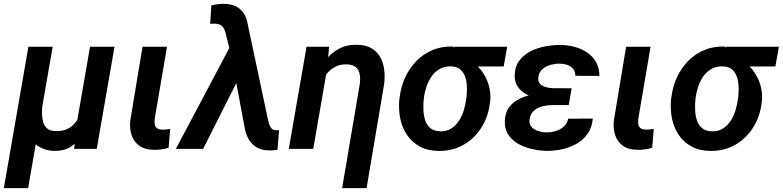

<svg xmlns="http://www.w3.org/2000/svg" viewBox="-38 -770 4048 993"><path d="M427.7 -528.3H554.2L462.4 0H345.7L358.4 -129.4ZM392.6 -246.6 439 -248Q434.6 -204.6 422.9 -158.9Q411.1 -113.3 388.4 -74.2Q365.7 -35.2 329.6 -11.7Q293.5 11.7 240.2 10.3Q209.5 9.8 180.7 -2.7Q151.9 -15.1 131.6 -38.6Q111.3 -62 106.4 -95.2L113.8 -225.1H180.7Q179.2 -203.1 179.4 -180.2Q179.7 -157.2 185.5 -137.5Q191.4 -117.7 206.3 -105.2Q221.2 -92.8 248.5 -92.3Q284.7 -90.8 310.3 -103Q335.9 -115.2 352.5 -137Q369.1 -158.7 378.9 -187Q388.7 -215.3 392.6 -246.6ZM108.9 -528.3H234.4L107.4 203.1H-18.1Z M699.2 -528.3H825.7L762.2 -155.8Q760.3 -138.7 762.5 -126.5Q764.6 -114.3 773.7 -107.2Q782.7 -100.1 800.8 -99.6Q811 -99.1 821.5 -100.6Q832 -102.1 842.3 -103L834 -5.9Q815.4 0 796.1 2.7Q776.9 5.4 757.3 4.9Q711.9 4.4 683.6 -15.4Q655.3 -35.2 643.3 -69.1Q631.3 -103 635.7 -146Z M1188.5 -349.1 1012.7 0H871.6L1158.2 -541L1248 -538.1ZM1122.1 -750Q1144 -750 1162.6 -744.6Q1181.2 -739.3 1196 -728.5Q1210.9 -717.8 1221.9 -702.1Q1232.9 -686.5 1238.8 -665.5L1349.1 -145.5Q1351.6 -134.3 1355.7 -123.5Q1359.9 -112.8 1366.9 -105.2Q1374 -97.7 1387.2 -96.7Q1391.6 -96.2 1396.2 -96.2Q1400.9 -96.2 1405.3 -96.7L1397 4.9Q1385.7 6.8 1374.5 7.6Q1363.3 8.3 1352.1 7.8Q1317.9 7.3 1293.5 -5.6Q1269 -18.6 1253.2 -42Q1237.3 -65.4 1229.5 -98.1L1158.2 -479L1127.9 -603Q1124 -616.2 1117.9 -626Q1111.8 -635.7 1102.1 -641.1Q1092.3 -646.5 1077.6 -647.5Q1070.3 -647.9 1063.2 -647.5Q1056.2 -647 1048.8 -647L1055.2 -742.2Q1071.3 -746.1 1088.4 -748.3Q1105.5 -750.5 1122.1 -750Z M1652.8 -408.2 1582 0H1455.6L1547.4 -528.3H1664.1ZM1607.4 -281.7 1578.1 -280.3Q1583.5 -327.1 1599.9 -373.5Q1616.2 -419.9 1644.8 -457.5Q1673.3 -495.1 1714.1 -517.3Q1754.9 -539.6 1808.6 -538.6Q1853 -537.6 1882.1 -521Q1911.1 -504.4 1927.2 -476.8Q1943.4 -449.2 1948.5 -413.6Q1953.6 -377.9 1949.2 -337.9L1857.9 203.1H1731.4L1823.2 -338.4Q1825.7 -358.4 1824 -375.7Q1822.3 -393.1 1815.2 -406.5Q1808.1 -419.9 1794.2 -428Q1780.3 -436 1757.8 -437Q1723.6 -438.5 1697.8 -425.5Q1671.9 -412.6 1653.6 -390.1Q1635.3 -367.7 1624 -339.4Q1612.8 -311 1607.4 -281.7Z M2027.3 -255.4 2028.8 -265.6Q2035.2 -320.3 2057.1 -368.7Q2079.1 -417 2115 -453.9Q2150.9 -490.7 2198.7 -511Q2246.6 -531.2 2304.7 -529.3Q2318.8 -520 2330.3 -506.8Q2341.8 -493.7 2354.2 -480.7Q2366.7 -467.8 2384.3 -460Q2423.3 -441.4 2449.5 -408.2Q2475.6 -375 2488.3 -334Q2501 -293 2497.6 -251.5L2496.1 -240.2Q2490.7 -187.5 2469 -141.6Q2447.3 -95.7 2412.4 -61Q2377.4 -26.4 2331.1 -7.3Q2284.7 11.7 2229.5 10.7Q2173.3 9.8 2132.8 -12.5Q2092.3 -34.7 2067.1 -72Q2042 -109.4 2032.2 -156.5Q2022.5 -203.6 2027.3 -255.4ZM2154.8 -265.6 2153.3 -255.4Q2150.9 -230 2151.9 -201.9Q2152.8 -173.8 2160.6 -148.9Q2168.5 -124 2187 -107.9Q2205.6 -91.8 2238.3 -90.8Q2272 -89.8 2296.1 -105.5Q2320.3 -121.1 2336.4 -146.5Q2352.5 -171.9 2361.3 -201.9Q2370.1 -231.9 2373.5 -259.8L2375 -270Q2377.4 -293.5 2376.7 -320.3Q2376 -347.2 2368.4 -370.8Q2360.8 -394.5 2343.3 -410.2Q2325.7 -425.8 2294.9 -426.8Q2261.7 -427.7 2236.8 -413.8Q2211.9 -399.9 2195.1 -376.2Q2178.2 -352.5 2168.2 -323.5Q2158.2 -294.4 2154.8 -265.6ZM2585 -528.3 2566.9 -426.3H2293.9L2312 -528.3Z M2792.5 -287.6 2914.1 -287.1 2903.3 -226.6H2820.3Q2794.9 -226.6 2769 -220.5Q2743.2 -214.4 2724.1 -198.5Q2705.1 -182.6 2701.2 -152.8Q2698.2 -134.8 2705.6 -121.8Q2712.9 -108.9 2726.1 -101.1Q2739.3 -93.3 2755.1 -89.4Q2771 -85.4 2786.1 -85.4Q2810.1 -85 2834.5 -91.8Q2858.9 -98.6 2877 -114.5Q2895 -130.4 2900.9 -156.2L3027.8 -156.7Q3023.9 -110.8 3001.7 -78.9Q2979.5 -46.9 2944.6 -26.9Q2909.7 -6.8 2868.9 2Q2828.1 10.7 2787.6 10.3Q2752.4 9.3 2714.4 1Q2676.3 -7.3 2643.6 -25.4Q2610.8 -43.5 2591.1 -73Q2571.3 -102.5 2572.8 -145.5Q2574.7 -188.5 2595.7 -216.1Q2616.7 -243.7 2649.4 -259.3Q2682.1 -274.9 2719.7 -281.2Q2757.3 -287.6 2792.5 -287.6ZM2907.7 -252 2801.8 -252.4Q2773.9 -253.4 2742.7 -260.5Q2711.4 -267.6 2684.1 -282.5Q2656.7 -297.4 2639.9 -321.3Q2623 -345.2 2624 -379.9Q2625 -426.3 2648.2 -456.8Q2671.4 -487.3 2707.5 -505.4Q2743.7 -523.4 2785.2 -530.8Q2826.7 -538.1 2864.3 -537.6Q2901.4 -536.6 2936.3 -526.9Q2971.2 -517.1 2999.8 -497.6Q3028.3 -478 3045.2 -448.2Q3062 -418.5 3062 -377.4L2937.5 -377.9Q2937.5 -400.9 2925.5 -414.8Q2913.6 -428.7 2894.3 -434.8Q2875 -440.9 2854 -440.9Q2832.5 -440.9 2808.8 -434.3Q2785.2 -427.7 2767.6 -412.6Q2750 -397.5 2746.6 -372.6Q2743.7 -355.5 2749.8 -344.2Q2755.9 -333 2767.3 -326.7Q2778.8 -320.3 2793.2 -317.4Q2807.6 -314.5 2821.3 -314L2918.5 -313.5Z M3200.2 -528.3H3326.7L3263.2 -155.8Q3261.2 -138.7 3263.4 -126.5Q3265.6 -114.3 3274.7 -107.2Q3283.7 -100.1 3301.8 -99.6Q3312 -99.1 3322.5 -100.6Q3333 -102.1 3343.3 -103L3335 -5.9Q3316.4 0 3297.1 2.7Q3277.8 5.4 3258.3 4.9Q3212.9 4.4 3184.6 -15.4Q3156.2 -35.2 3144.3 -69.1Q3132.3 -103 3136.7 -146Z M3432.6 -255.4 3434.1 -265.6Q3440.4 -320.3 3462.4 -368.7Q3484.4 -417 3520.3 -453.9Q3556.2 -490.7 3604 -511Q3651.9 -531.2 3710 -529.3Q3724.1 -520 3735.6 -506.8Q3747.1 -493.7 3759.5 -480.7Q3772 -467.8 3789.6 -460Q3828.6 -441.4 3854.7 -408.2Q3880.9 -375 3893.6 -334Q3906.2 -293 3902.8 -251.5L3901.4 -240.2Q3896 -187.5 3874.3 -141.6Q3852.5 -95.7 3817.6 -61Q3782.7 -26.4 3736.3 -7.3Q3689.9 11.7 3634.8 10.7Q3578.6 9.8 3538.1 -12.5Q3497.6 -34.7 3472.4 -72Q3447.3 -109.4 3437.5 -156.5Q3427.7 -203.6 3432.6 -255.4ZM3560.1 -265.6 3558.6 -255.4Q3556.2 -230 3557.1 -201.9Q3558.1 -173.8 3565.9 -148.9Q3573.7 -124 3592.3 -107.9Q3610.8 -91.8 3643.6 -90.8Q3677.2 -89.8 3701.4 -105.5Q3725.6 -121.1 3741.7 -146.5Q3757.8 -171.9 3766.6 -201.9Q3775.4 -231.9 3778.8 -259.8L3780.3 -270Q3782.7 -293.5 3782 -320.3Q3781.2 -347.2 3773.7 -370.8Q3766.1 -394.5 3748.5 -410.2Q3731 -425.8 3700.2 -426.8Q3667 -427.7 3642.1 -413.8Q3617.2 -399.9 3600.3 -376.2Q3583.5 -352.5 3573.5 -323.5Q3563.5 -294.4 3560.1 -265.6ZM3990.2 -528.3 3972.2 -426.3H3699.2L3717.3 -528.3Z"/></svg>

Font: Roboto SemiBold
Style: Italic
Weight: 600
Designer: Christian Robertson
Foundry: Google
Version: Version 3.009; 2024